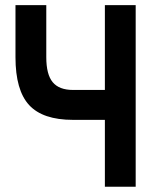

<svg xmlns="http://www.w3.org/2000/svg" viewBox="-20 -713 626 733"><path d="M258.8 -255.4Q143.1 -255.4 91.1 -312Q39.1 -368.7 39.1 -494.6V-693.4H156.7V-494.6Q156.7 -428.7 181.2 -399.2Q205.6 -369.6 258.8 -369.6H380.4V-693.4H498V0H380.4V-255.4Z"/></svg>

Font: Cascadia Mono NF SemiBold
Style: Regular
Weight: 600
Monospace: yes
Designer: Aaron Bell
Foundry: Saja Typeworks
Version: Version 2404.023; ttfautohint (v1.8.4)